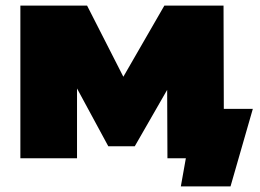

<svg xmlns="http://www.w3.org/2000/svg" viewBox="-20 -567 932 688"><path d="M806 101H628L646 0H580L579 -245L463 -43H368L256 -250V0H53V-547H292L422 -292L569 -547H781L782 -177H886Z"/></svg>

Font: Montserrat-Alt1 Black
Style: Regular
Weight: 900
Designer: Differentunic
Foundry: Differentunic
Version: Version 7.222